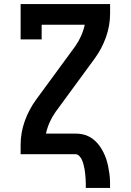

<svg xmlns="http://www.w3.org/2000/svg" viewBox="-20 -755 640 940"><path d="M400 165Q400 153 400 141.5Q400 130 399 118.5Q398 107 397 95.5Q396 84 394 73Q392 62 389 50.5Q386 39 381.5 28.5Q377 18 368.5 9Q360 0 349 0H81V-46Q81 -105 101 -161.5Q121 -218 156 -266L348 -528Q365 -552 377 -579Q389 -606 395 -634H184V-562H81V-735H519V-689Q519 -630 499 -573.5Q479 -517 444 -469L252 -207Q235 -183 223 -156Q211 -129 205 -101H349Q367 -101 384.5 -97.5Q402 -94 417.5 -85.5Q433 -77 446 -65Q459 -53 469 -38.5Q479 -24 487 -8Q495 8 500.5 25Q506 42 509.5 59.5Q513 77 515.5 94.5Q518 112 518.5 129.5Q519 147 519 165Z"/></svg>

Font: Iosevka Book
Style: Bold
Weight: 700
Designer: Belleve Invis
Foundry: Belleve Invis
Version: Version 28.0.7; ttfautohint (v1.8.3)